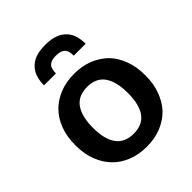

<svg xmlns="http://www.w3.org/2000/svg" viewBox="-205 -853 984 984"><g transform="rotate(-45 287.0 -361.0)"><path d="M288.1 -521Q345.7 -521 392.1 -502.4Q439.5 -482.9 472.2 -450.2Q504.4 -417.5 522.9 -367.2Q541 -318.8 541 -257.3Q541 -195.8 522.9 -147.5Q504.4 -97.7 472.2 -64Q439.9 -30.8 392.1 -11.2Q345.7 7.3 288.1 7.3Q230 7.3 183.6 -11.2Q135.7 -30.3 103.5 -64Q70.3 -98.1 51.8 -147.5Q33.7 -193.8 33.7 -257.3Q33.7 -320.8 51.8 -367.2Q70.3 -417 103.5 -450.2Q136.2 -483.4 183.6 -502.4Q230 -521 288.1 -521ZM288.1 -87.4Q351.6 -87.4 382.8 -130.4Q413.6 -172.9 413.6 -256.3Q413.6 -339.8 382.8 -382.8Q352.1 -426.3 288.1 -426.3Q222.7 -426.3 191.9 -382.8Q160.6 -339.4 160.6 -256.3Q160.6 -172.9 191.9 -130.9Q222.7 -87.4 288.1 -87.4ZM288.1 -730.5Q330.6 -730.5 359.4 -719.7Q387.7 -709 406.7 -688.5Q424.8 -668.5 431.6 -643.1Q439 -616.7 439 -587.9H352.5Q352.5 -602.1 350.1 -615.2Q347.2 -627 339.8 -635.7Q332.5 -644 319.8 -648.4Q307.6 -652.8 288.1 -652.8Q268.6 -652.8 255.9 -648.4Q243.2 -644 236.3 -635.7Q229 -627.4 226.6 -615.2Q223.6 -603.5 223.6 -587.9H137.2Q137.2 -616.7 144.5 -643.1Q151.9 -668.9 169.9 -688.5Q188.5 -709.5 216.3 -719.7Q244.1 -730.5 288.1 -730.5Z"/></g></svg>

Font: Lato-SemiBold
Style: Bold
Weight: 500
Designer: Lukasz Dziedzic with Adam Twardoch and Botio Nikoltchev
Foundry: tyPoland Lukasz Dziedzic
Version: ""